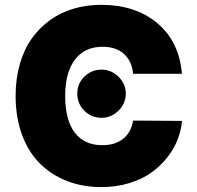

<svg xmlns="http://www.w3.org/2000/svg" viewBox="-20 -757 808 787"><path d="M725.9 -454.5H525.6Q521.3 -505.3 488.8 -535.3Q456.3 -565.3 400.6 -565.3Q326.7 -565.3 286.9 -512.3Q247.2 -459.2 247.2 -363.6Q247.2 -264.6 286.6 -213.2Q326 -161.9 399.1 -161.9Q452.8 -161.9 485.4 -188.7Q518.1 -215.6 525.6 -262.8L725.9 -261.4Q722.7 -223.4 708.3 -185.7Q693.9 -148.1 666.2 -112.6Q638.5 -77.1 600.9 -49.9Q563.2 -22.7 509.9 -6.4Q456.7 9.9 394.9 9.9Q319.6 9.9 255.7 -14.7Q191.8 -39.4 144.5 -85.8Q97.3 -132.1 70.7 -203.5Q44 -274.9 44 -363.6Q44 -435 61.6 -495.6Q79.2 -556.1 111 -600.3Q142.8 -644.5 186.6 -675.6Q230.5 -706.7 283.2 -721.9Q335.9 -737.2 394.9 -737.2Q534.4 -737.2 624.3 -662.5Q714.1 -587.7 725.9 -454.5ZM396.3 -274.1Q354.8 -274.1 325.6 -303.3Q296.5 -332.4 296.9 -373.6Q296.5 -414.1 325.8 -442.8Q355.1 -471.6 396.3 -471.6Q435.7 -471.6 465.6 -442.6Q495.4 -413.7 495.7 -373.6Q495.4 -332.4 465.6 -303.3Q435.7 -274.1 396.3 -274.1Z"/></svg>

Font: Karasuma Gothic
Style: Black
Weight: 900
Designer: Rasmus Andersson / Ryoko Nishizuka
Foundry: Genbu
Version: Version 1.00